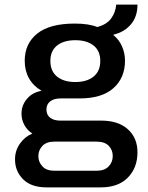

<svg xmlns="http://www.w3.org/2000/svg" viewBox="-20 -623 640 831"><path d="M182 188Q115 188 80 153Q45 118 45 67Q45 29 66 -1Q87 -31 120 -45Q98 -59 85.5 -82Q73 -105 73 -131Q73 -167 96.5 -195Q120 -223 160 -230Q124 -251 105.5 -284Q87 -317 87 -360Q87 -434 141 -477.5Q195 -521 304 -521Q364 -521 401 -506Q442 -517 461 -543Q480 -569 483 -603H575Q575 -551 546.5 -517.5Q518 -484 471 -473V-471Q495 -452 508 -422.5Q521 -393 521 -360Q521 -286 471 -241.5Q421 -197 324 -197H242Q214 -197 197.5 -184.5Q181 -172 181 -149Q181 -126 197 -113.5Q213 -101 241 -101H418Q492 -101 533.5 -63.5Q575 -26 575 36Q575 103 533.5 145.5Q492 188 416 188ZM215 116H398Q432 116 450 97.5Q468 79 468 52Q468 26 450.5 8Q433 -10 398 -10H215Q181 -10 163.5 8.5Q146 27 146 53Q146 78 163.5 97Q181 116 215 116ZM306 -268Q356 -268 385 -291.5Q414 -315 414 -359Q414 -403 385 -426Q356 -449 306 -449Q256 -449 227 -426Q198 -403 198 -359Q198 -315 227 -291.5Q256 -268 306 -268Z"/></svg>

Font: Chivo Mono Medium
Style: Regular
Weight: 500
Monospace: yes
Designer: Hector Gatti
Foundry: Omnibus-Type
Version: Version 1.008